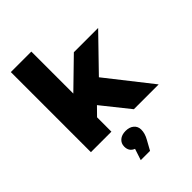

<svg xmlns="http://www.w3.org/2000/svg" viewBox="-284 -866 1258 1258"><g transform="rotate(-45 344.5 -237.0)"><path d="M307 -190 251 -133V0H61V-742H251V-353L445 -542H670L445 -310L689 0H459ZM399 129Q399 164 378 201L341 268H255L281 189Q241 174 241 129Q241 99 262.5 80.5Q284 62 320 62Q356 62 377.5 80.5Q399 99 399 129Z"/></g></svg>

Font: Idrija
Style: Regular
Weight: 800
Designer: Julieta Ulanovsky
Foundry: Julieta Ulanovsky
Version: Version 7.200